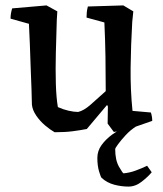

<svg xmlns="http://www.w3.org/2000/svg" viewBox="-20 -477 602 710"><path d="M182 12Q166 3 147 -13Q128 -29 114 -49.5Q100 -70 98 -90Q98 -111 96.5 -147Q95 -183 93.5 -225.5Q92 -268 90.5 -311Q89 -354 87 -389L19 -408Q19 -427 25 -446L152 -457L192 -435L190 -403Q188 -342 186.5 -281Q185 -220 186.5 -168Q188 -116 194 -81Q214 -72 234 -67.5Q254 -63 269 -63Q290 -68 314.5 -89.5Q339 -111 371 -140Q371 -205 370 -267Q369 -329 366 -394L300 -412Q300 -422 301 -432Q302 -442 305 -453L436 -457L473 -435L469 -396Q464 -310 463 -227.5Q462 -145 470 -67L538 -61Q543 -45 543 -30Q513 -19 478.5 -7.5Q444 4 401 11L378 -20L379 -83L376 -89Q357 -66 338.5 -44.5Q320 -23 301 0Q275 5 247.5 8.5Q220 12 182 12ZM444 -10H484Q462 4 444.5 23Q427 42 416.5 56.5Q406 71 406 74Q406 115 420 139.5Q434 164 437 164Q459 162 481 154Q503 146 524 136L541 160Q528 176 504.5 194.5Q481 213 455 213Q429 213 402.5 206Q376 199 356 181Q353 179 346.5 157.5Q340 136 340 107Q340 81 355.5 59.5Q371 38 395 20.5Q419 3 444 -10Z"/></svg>

Font: Labrada Medium
Style: Regular
Weight: 500
Designer: Mercedes Jáuregui
Foundry: Omnibus-Type Team
Version: Version 1.000; ttfautohint (v1.8.4.7-5d5b)